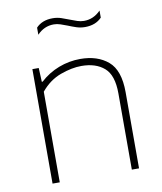

<svg xmlns="http://www.w3.org/2000/svg" viewBox="-84 -824 752 892"><g transform="rotate(-10 291.5 -378.0)"><path d="M91.5 0V-540H121.5L124.5 -474.5H128.5Q167 -510 216.2 -529Q265.5 -548 318.5 -548Q399.5 -548 449.5 -505.5Q499.5 -463 499.5 -359.5V0H465.5V-360Q465.5 -445.5 425.8 -480.2Q386 -515 318 -515Q272.5 -515 219 -495.5Q165.5 -476 125.5 -427.5V0ZM367 -690Q345.5 -690 326 -696.5Q306.5 -703 288.5 -710.5Q272 -717 256.2 -722.2Q240.5 -727.5 225 -727.5Q179.5 -727.5 146.5 -692.5V-726Q175 -756.5 225 -756.5Q246.5 -756.5 266 -749.8Q285.5 -743 303.5 -736Q320 -729.5 335.8 -724.2Q351.5 -719 367 -719Q412.5 -719 446 -754V-720.5Q417 -690 367 -690Z"/></g></svg>

Font: Encode Sans Semi Expanded Thin
Style: Regular
Weight: 100
Width: 6
Designer: Multiple Designers
Foundry: Impallari Type
Version: Version 3.000; ttfautohint (v1.8.3) -l 8 -r 50 -G 200 -x 14 